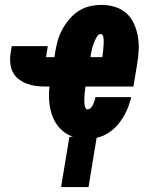

<svg xmlns="http://www.w3.org/2000/svg" viewBox="-20 -558 640 783"><path d="M229 205 263 0H278Q249 -10 227.5 -31.5Q206 -53 195 -81Q184 -109 181 -141Q178 -173 182 -205H166Q146 -205 126.5 -207.5Q107 -210 89 -217Q71 -224 56 -235.5Q41 -247 32.5 -263.5Q24 -280 22 -300Q20 -320 23 -340L28 -370H175L170 -340Q170 -338 169.5 -335.5Q169 -333 169 -331Q168 -330 168 -329Q168 -328 168 -327Q168 -327 168 -327Q168 -327 168 -326Q168 -326 167.5 -326Q167 -326 167 -326Q167 -326 166.5 -326Q166 -326 166 -326Q166 -326 166 -326Q166 -326 166 -325Q166 -325 166 -325Q166 -325 166 -325Q166 -325 166 -325Q166 -325 166 -325H202L205 -345Q209 -369 215.5 -392.5Q222 -416 234 -438Q246 -460 263 -480Q280 -500 301 -513.5Q322 -527 346.5 -532.5Q371 -538 395 -538Q423 -538 450 -529.5Q477 -521 496.5 -503Q516 -485 527 -460Q538 -435 542.5 -408Q547 -381 545.5 -352Q544 -323 539 -295L524 -205H329Q328 -199 327 -192.5Q326 -186 325.5 -180Q325 -174 324.5 -167.5Q324 -161 324 -154.5Q324 -148 324 -142Q324 -136 325 -130Q326 -124 328.5 -118Q331 -112 337 -112Q345 -112 351 -118.5Q357 -125 360 -132.5Q363 -140 365.5 -147.5Q368 -155 369 -162H515Q509 -135 497.5 -109Q486 -83 468.5 -59.5Q451 -36 426.5 -19Q402 -2 374 4L341 205ZM349 -325H397Q398 -331 399 -337.5Q400 -344 400.5 -350.5Q401 -357 401.5 -363Q402 -369 402.5 -375.5Q403 -382 403 -388Q403 -394 402.5 -400.5Q402 -407 399.5 -413Q397 -419 390 -419Q384 -419 379 -413Q374 -407 371 -401Q368 -395 365.5 -389Q363 -383 360.5 -376.5Q358 -370 356.5 -363.5Q355 -357 353.5 -351Q352 -345 351 -338.5Q350 -332 349 -326Z"/></svg>

Font: Iosevka Curly Slab HvExObl
Style: Regular
Weight: 900
Width: 7
Italic angle: -9°
Monospace: yes
Designer: Belleve Invis
Foundry: Belleve Invis
Version: Version 11.1.0; ttfautohint (v1.8.3)